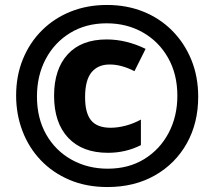

<svg xmlns="http://www.w3.org/2000/svg" viewBox="-20 -744 864 774"><path d="M413 10Q328 10 260 -19Q192 -48 144 -98.5Q96 -149 70.5 -216Q45 -283 45 -359Q45 -439 72.5 -506Q100 -573 149.5 -622Q199 -671 265.5 -697.5Q332 -724 411 -724Q491 -724 558 -697Q625 -670 674.5 -620Q724 -570 751.5 -502.5Q779 -435 779 -354Q779 -248 733 -166Q687 -84 604.5 -37Q522 10 413 10ZM414 -64Q499 -64 562 -103Q625 -142 660 -208.5Q695 -275 695 -358Q695 -445 657.5 -511Q620 -577 555.5 -613.5Q491 -650 410 -650Q326 -650 262.5 -611Q199 -572 164 -505.5Q129 -439 129 -355Q129 -267 166.5 -201.5Q204 -136 269 -100Q334 -64 414 -64ZM415 -128Q312 -128 255 -188.5Q198 -249 198 -358Q198 -465 253 -525Q308 -585 410 -585Q489 -585 567 -547L522 -457Q470 -484 422 -484Q375 -484 349 -452.5Q323 -421 323 -352Q323 -288 347.5 -258.5Q372 -229 426 -229Q455 -229 487 -237.5Q519 -246 548 -262V-159Q487 -128 415 -128Z"/></svg>

Font: Noto Sans Lao UI ExtCond Blk
Style: Regular
Weight: 900
Width: 2
Designer: Monotype Design Team
Foundry: Monotype Imaging Inc.
Version: Version 2.000; ttfautohint (v1.8.4.7-5d5b)